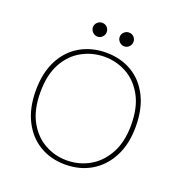

<svg xmlns="http://www.w3.org/2000/svg" viewBox="-121 -748 812 863"><g transform="rotate(20 285.5 -316.0)"><path d="M283 12Q214 12 160.5 -20Q107 -52 76.5 -112.5Q46 -173 46 -256Q46 -341 77 -401Q108 -461 162.5 -492.5Q217 -524 286 -524Q356 -524 409.5 -492.5Q463 -461 493.5 -401Q524 -341 524 -256Q524 -172 492.5 -112Q461 -52 407 -20Q353 12 283 12ZM283 -8Q341 -8 390.5 -35.5Q440 -63 471 -118.5Q502 -174 502 -256Q502 -340 471.5 -395Q441 -450 392 -477Q343 -504 286 -504Q229 -504 179 -477Q129 -450 98.5 -395Q68 -340 68 -256Q68 -173 98 -118Q128 -63 177 -35.5Q226 -8 283 -8ZM223 -578Q210 -578 200 -588Q190 -598 190 -611Q190 -625 200 -634.5Q210 -644 223 -644Q237 -644 246.5 -634.5Q256 -625 256 -611Q256 -598 246.5 -588Q237 -578 223 -578ZM351 -578Q338 -578 328 -588Q318 -598 318 -611Q318 -625 328 -634.5Q338 -644 351 -644Q365 -644 374.5 -634.5Q384 -625 384 -611Q384 -598 374.5 -588Q365 -578 351 -578Z"/></g></svg>

Font: DM Sans 12pt Thin
Style: Regular
Weight: 250
Version: Version 4.004;gftools[0.9.30]